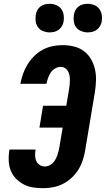

<svg xmlns="http://www.w3.org/2000/svg" viewBox="-20 -980 556 1008"><path d="M206 8Q179 8 153.5 4Q128 0 105.5 -11.5Q83 -23 65 -41Q47 -59 37.5 -82Q28 -105 26 -131.5Q24 -158 28 -185L30 -195H167L166 -191Q164 -176 164.5 -161Q165 -146 171 -133.5Q177 -121 189 -113.5Q201 -106 216 -106Q227 -106 238 -111Q249 -116 257.5 -124.5Q266 -133 271.5 -143.5Q277 -154 281 -165Q285 -176 287.5 -187Q290 -198 292 -209L309 -310H187L206 -425H328L343 -514Q345 -526 346 -538.5Q347 -551 347 -562.5Q347 -574 344.5 -585.5Q342 -597 336.5 -607Q331 -617 321 -623Q311 -629 299 -629Q284 -629 269.5 -620.5Q255 -612 246 -598.5Q237 -585 232 -570Q227 -555 224 -540H87V-541Q92 -567 101 -592.5Q110 -618 124.5 -641.5Q139 -665 159.5 -685.5Q180 -706 204.5 -719Q229 -732 255.5 -737.5Q282 -743 308 -743Q339 -743 368 -736Q397 -729 420 -712Q443 -695 457.5 -670Q472 -645 478.5 -616.5Q485 -588 484 -557Q483 -526 478 -495L427 -190Q423 -165 414.5 -139Q406 -113 391.5 -89.5Q377 -66 356 -46.5Q335 -27 310 -14.5Q285 -2 258.5 3Q232 8 206 8ZM440 -810Q423 -810 406.5 -816.5Q390 -823 380 -836.5Q370 -850 367.5 -867.5Q365 -885 368 -903Q370 -915 376 -926.5Q382 -938 392.5 -946Q403 -954 415.5 -957Q428 -960 441 -960Q458 -960 474.5 -953.5Q491 -947 501 -933.5Q511 -920 514 -902.5Q517 -885 514 -867Q512 -855 505.5 -843.5Q499 -832 488.5 -824Q478 -816 465.5 -813Q453 -810 440 -810ZM240 -810Q223 -810 206.5 -816.5Q190 -823 180 -836.5Q170 -850 167.5 -867.5Q165 -885 168 -903Q170 -915 176 -926.5Q182 -938 192.5 -946Q203 -954 215.5 -957Q228 -960 241 -960Q258 -960 274.5 -953.5Q291 -947 301 -933.5Q311 -920 314 -902.5Q317 -885 314 -867Q312 -855 305.5 -843.5Q299 -832 288.5 -824Q278 -816 265.5 -813Q253 -810 240 -810Z"/></svg>

Font: Iosevka Term Curly Heavy
Style: Italic
Weight: 900
Italic angle: -9°
Designer: Belleve Invis
Foundry: Belleve Invis
Version: Version 32.3.0